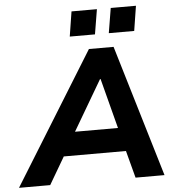

<svg xmlns="http://www.w3.org/2000/svg" viewBox="-102 -968 935 1024"><g transform="rotate(-5 365.5 -456.5)"><path d="M-42 0 394 -705H526L737 0H582L532 -189L581 -146H171L234 -186L125 0ZM439 -540 264 -242 243 -272H550L520 -240L442 -540ZM507 -780 529 -913H664L643 -780ZM298 -780 319 -913H455L433 -780Z"/></g></svg>

Font: Nunito Sans 10pt ExtraBold
Style: Italic
Weight: 800
Italic angle: -9°
Designer: Vernon Adams
Foundry: Vernon Adams
Version: Version 3.101;gftools[0.9.27]